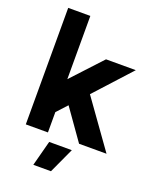

<svg xmlns="http://www.w3.org/2000/svg" viewBox="-163 -792 873 1084"><g transform="rotate(20 273.5 -250.0)"><path d="M173 200H279L349 48H213ZM55 0H188V-122L245 -184L375 0H540L337 -284L534 -500H355L188 -320V-700H55Z"/></g></svg>

Font: Unageo
Style: Bold
Weight: 700
Designer: Richard Sepsi
Foundry: Richard Sepsi
Version: Version 2.000